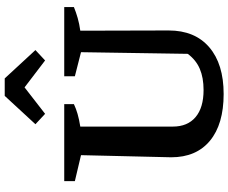

<svg xmlns="http://www.w3.org/2000/svg" viewBox="-97 -859 967 813"><g transform="rotate(-90 386.5 -452.5)"><path d="M395 11Q267 11 197 -47Q127 -105 127 -211L136 -593L26 -619V-664H352V-623Q333 -614 310.5 -607.5Q288 -601 257 -596V-204Q257 -142 297 -108Q337 -74 412 -74Q464 -74 501.5 -90Q539 -106 565 -141L572 -593L470 -619V-664H763V-623Q741 -614 716.5 -607Q692 -600 663 -596L664 -222Q664 -111 593 -50Q522 11 395 11ZM461 -916 581 -786 537 -745 423 -832 311 -745 267 -786 387 -916Z"/></g></svg>

Font: Piazzolla Thin
Style: Bold
Weight: 700
Version: Version 2.005